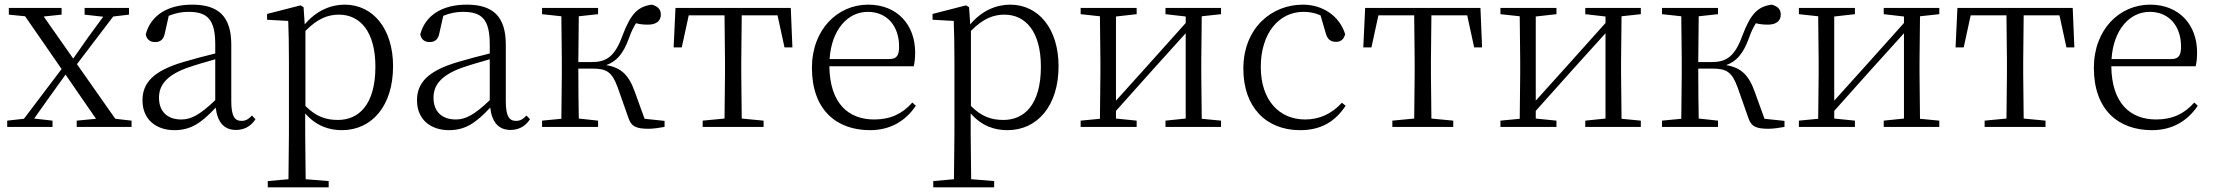

<svg xmlns="http://www.w3.org/2000/svg" viewBox="-20 -546 9519 826"><path d="M344 -483 424 -474 361 -388 295 -294 168 -475 245 -483V-512H18V-483L88 -476L245 -249L83 -35L11 -27V0H206V-27L127 -36L193 -129L262 -225L393 -35L310 -27V0H546V-27L476 -35L311 -270L467 -475L535 -483V-512H344Z M995 13C1030 13 1059 -2 1079 -33L1064 -49C1048 -32 1036 -26 1019 -26C990 -26 975 -45 975 -111V-354C975 -476 919 -526 807 -526C700 -526 628 -479 607 -398C611 -377 625 -365 647 -365C670 -365 685 -376 690 -407L706 -478C735 -490 763 -495 790 -495C870 -495 906 -466 906 -354V-316C861 -305 812 -292 768 -279C640 -241 593 -190 593 -114C593 -31 653 14 730 14C802 14 847 -18 908 -83C915 -23 942 13 995 13ZM906 -115C840 -52 802 -32 760 -32C702 -32 664 -64 664 -126C664 -179 696 -221 782 -253C819 -266 863 -279 906 -291Z M1451 14C1580 14 1671 -91 1671 -261C1671 -422 1585 -526 1463 -526C1404 -526 1341 -501 1291 -441L1286 -515L1273 -523L1129 -486V-461L1220 -456C1222 -406 1223 -351 1223 -282V30L1221 225L1132 233V260H1394V233L1295 225L1293 30V-58C1341 -3 1397 14 1451 14ZM1294 -413C1347 -467 1392 -483 1438 -483C1530 -483 1595 -409 1595 -259C1595 -94 1522 -30 1434 -30C1382 -30 1340 -44 1294 -90Z M2176 13C2211 13 2240 -2 2260 -33L2245 -49C2229 -32 2217 -26 2200 -26C2171 -26 2156 -45 2156 -111V-354C2156 -476 2100 -526 1988 -526C1881 -526 1809 -479 1788 -398C1792 -377 1806 -365 1828 -365C1851 -365 1866 -376 1871 -407L1887 -478C1916 -490 1944 -495 1971 -495C2051 -495 2087 -466 2087 -354V-316C2042 -305 1993 -292 1949 -279C1821 -241 1774 -190 1774 -114C1774 -31 1834 14 1911 14C1983 14 2028 -18 2089 -83C2096 -23 2123 13 2176 13ZM2087 -115C2021 -52 1983 -32 1941 -32C1883 -32 1845 -64 1845 -126C1845 -179 1877 -221 1963 -253C2000 -266 2044 -279 2087 -291Z M2682 -43C2695 -3 2713 8 2771 8C2790 8 2817 4 2839 0V-26L2753 -35L2711 -151C2685 -224 2652 -255 2588 -266C2631 -281 2661 -313 2686 -382C2696 -411 2706 -430 2716 -446C2731 -442 2747 -440 2768 -440C2803 -440 2823 -456 2823 -483C2823 -506 2810 -519 2784 -526C2723 -518 2693 -485 2658 -393C2624 -299 2586 -279 2525 -279H2468L2470 -476L2553 -485V-512H2312V-485L2395 -476L2397 -285V-227L2395 -35L2312 -27V0H2553V-27L2470 -36C2469 -90 2468 -175 2468 -251H2526C2589 -251 2612 -238 2637 -171Z M3096 0H3265V-27L3171 -36L3169 -227V-285L3171 -480H3325L3355 -342H3389L3382 -512H2886L2878 -342H2913L2943 -480H3097L3099 -285V-227L3097 -36L3003 -27V0Z M3723 14C3811 14 3876 -26 3920 -91L3905 -105C3863 -57 3811 -32 3741 -32C3629 -32 3550 -102 3548 -261H3911C3915 -277 3917 -297 3917 -321C3917 -438 3841 -526 3715 -526C3584 -526 3473 -420 3473 -254C3473 -74 3578 14 3723 14ZM3549 -292C3557 -418 3627 -495 3713 -495C3799 -495 3848 -431 3848 -346C3848 -309 3839 -292 3806 -292Z M4314 14C4443 14 4534 -91 4534 -261C4534 -422 4448 -526 4326 -526C4267 -526 4204 -501 4154 -441L4149 -515L4136 -523L3992 -486V-461L4083 -456C4085 -406 4086 -351 4086 -282V30L4084 225L3995 233V260H4257V233L4158 225L4156 30V-58C4204 -3 4260 14 4314 14ZM4157 -413C4210 -467 4255 -483 4301 -483C4393 -483 4458 -409 4458 -259C4458 -94 4385 -30 4297 -30C4245 -30 4203 -44 4157 -90Z M4994 -485 5081 -475V-447L4917 -264L4781 -113V-475L4870 -485V-512H4629V-485L4712 -476L4714 -285V-227L4712 -35L4629 -27V0H4870V-27L4781 -36V-69L4941 -248L5081 -403V-36L4994 -27V0H5233V-27L5150 -35L5148 -227V-285L5150 -476L5233 -485V-512H4994Z M5573 14C5666 14 5725 -25 5769 -91L5753 -104C5708 -55 5655 -32 5595 -32C5483 -32 5404 -115 5404 -258C5404 -404 5483 -495 5587 -495C5612 -495 5636 -491 5661 -480L5682 -408C5689 -379 5702 -366 5728 -366C5748 -366 5761 -376 5767 -399C5743 -477 5671 -526 5585 -526C5451 -526 5329 -426 5329 -250C5329 -85 5427 14 5573 14Z M6063 0H6232V-27L6138 -36L6136 -227V-285L6138 -480H6292L6322 -342H6356L6349 -512H5853L5845 -342H5880L5910 -480H6064L6066 -285V-227L6064 -36L5970 -27V0Z M6800 -485 6887 -475V-447L6723 -264L6587 -113V-475L6676 -485V-512H6435V-485L6518 -476L6520 -285V-227L6518 -35L6435 -27V0H6676V-27L6587 -36V-69L6747 -248L6887 -403V-36L6800 -27V0H7039V-27L6956 -35L6954 -227V-285L6956 -476L7039 -485V-512H6800Z M7500 -43C7513 -3 7531 8 7589 8C7608 8 7635 4 7657 0V-26L7571 -35L7529 -151C7503 -224 7470 -255 7406 -266C7449 -281 7479 -313 7504 -382C7514 -411 7524 -430 7534 -446C7549 -442 7565 -440 7586 -440C7621 -440 7641 -456 7641 -483C7641 -506 7628 -519 7602 -526C7541 -518 7511 -485 7476 -393C7442 -299 7404 -279 7343 -279H7286L7288 -476L7371 -485V-512H7130V-485L7213 -476L7215 -285V-227L7213 -35L7130 -27V0H7371V-27L7288 -36C7287 -90 7286 -175 7286 -251H7344C7407 -251 7430 -238 7455 -171Z M8084 -485 8171 -475V-447L8007 -264L7871 -113V-475L7960 -485V-512H7719V-485L7802 -476L7804 -285V-227L7802 -35L7719 -27V0H7960V-27L7871 -36V-69L8031 -248L8171 -403V-36L8084 -27V0H8323V-27L8240 -35L8238 -227V-285L8240 -476L8323 -485V-512H8084Z M8611 0H8780V-27L8686 -36L8684 -227V-285L8686 -480H8840L8870 -342H8904L8897 -512H8401L8393 -342H8428L8458 -480H8612L8614 -285V-227L8612 -36L8518 -27V0Z M9238 14C9326 14 9391 -26 9435 -91L9420 -105C9378 -57 9326 -32 9256 -32C9144 -32 9065 -102 9063 -261H9426C9430 -277 9432 -297 9432 -321C9432 -438 9356 -526 9230 -526C9099 -526 8988 -420 8988 -254C8988 -74 9093 14 9238 14ZM9064 -292C9072 -418 9142 -495 9228 -495C9314 -495 9363 -431 9363 -346C9363 -309 9354 -292 9321 -292Z"/></svg>

Font: Noto Serif CJK KR Light
Style: Regular
Weight: 300
Designer: Ryoko NISHIZUKA 西塚涼子 (kana & ideographs); Frank Grießhammer (Latin, Greek & Cyrillic); Wenlong ZHANG 张文龙 (bopomofo); San
Foundry: Adobe
Version: Version 2.001;hotconv 1.1.0;makeotfexe 2.6.0